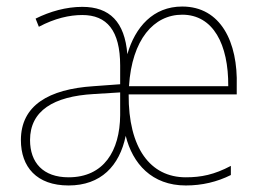

<svg xmlns="http://www.w3.org/2000/svg" viewBox="-20 -558 801 588"><path d="M538 -538C449 -538 394 -475 370 -392C362 -491 316 -537 232 -537C183 -537 133 -523 89 -501L99 -476C148 -502 193 -512 232 -512C307 -512 348 -465 348 -357V-300L266 -294C129 -285 44 -235 44 -129C44 -47 92 10 190 10C289 10 346 -50 365 -142C386 -57 445 10 549 10C599 10 645 -1 687 -22V-50C636 -23 596 -15 549 -15C440 -15 373 -105 374 -269H705V-295C709 -429 656 -538 538 -538ZM538 -513C633 -513 680 -422 679 -294H375C384 -437 451 -513 538 -513ZM267 -270 348 -275V-205C347 -96 298 -15 190 -15C112 -15 72 -60 72 -129C72 -219 144 -263 267 -270Z"/></svg>

Font: Noto Sans Sinhala SemiCondensed Thin
Style: Regular
Weight: 100
Width: 4
Designer: Jelle Bosma - Monotype Design Team
Foundry: Monotype Imaging Inc.
Version: Version 2.006